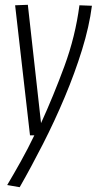

<svg xmlns="http://www.w3.org/2000/svg" viewBox="-20 -562 403 800"><path d="M311 -540 363 -538Q352 -452 322 -355Q292 -258 250 -158Q208 -58 159 38Q110 134 62 218L10 209Q38 162 67 110Q96 58 123 2H105L43 -540L96 -542L151 -49Q203 -163 248.5 -286.5Q294 -410 311 -540Z"/></svg>

Font: Georama SemiCondensed Light
Style: Italic
Weight: 300
Width: 4
Italic angle: -9°
Designer: Jean-Baptiste Levee
Foundry: Production Type
Version: Version 1.000